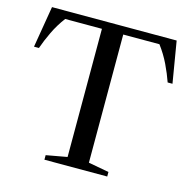

<svg xmlns="http://www.w3.org/2000/svg" viewBox="-110 -870 970 979"><g transform="rotate(15 374.5 -381.0)"><path d="M209.5 0V-24L320 -44V-720.5H126Q94 -678 71.8 -631.5Q49.5 -585 35 -543H9L45.5 -761.5H703.5L740 -543H714.5Q700 -585 677.8 -631.5Q655.5 -678 623.5 -720.5H432.5V-44L541 -24V0Z"/></g></svg>

Font: Libre Caslon Text
Style: Regular
Weight: 400
Designer: Pablo Impallari, Rodrigo Fuenzalida, Katja Schimmel
Foundry: Pablo Impallari, Rodrigo Fuenzalida
Version: Version 2.000